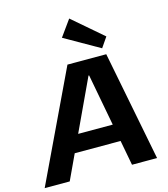

<svg xmlns="http://www.w3.org/2000/svg" viewBox="-168 -1079 1038 1185"><g transform="rotate(-15 350.5 -486.0)"><path d="M302 -700H550L687 0H527L414 -601H410L129 0H-31ZM189 -270H543L527 -160H173ZM579 -806 535 -742 312 -869 386 -972Z"/></g></svg>

Font: Pathway Extreme 28pt
Style: Bold Italic
Weight: 700
Italic angle: -8°
Designer: Eduardo Rodriguez Tunni
Foundry: Eduardo Rodriguez Tunni
Version: Version 1.001;gftools[0.9.26]